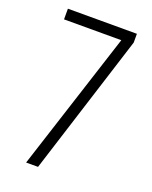

<svg xmlns="http://www.w3.org/2000/svg" viewBox="-135 -789 683 863"><g transform="rotate(20 206.0 -357.0)"><path d="M98 0 312 -663H38V-714H368V-672L155 0Z"/></g></svg>

Font: Noto Sans Hebrew ExtraCondensed Light
Style: Regular
Weight: 300
Width: 2
Designer: Monotype Design Team
Foundry: Monotype Imaging Inc.
Version: Version 2.004; ttfautohint (v1.8.4.7-5d5b)